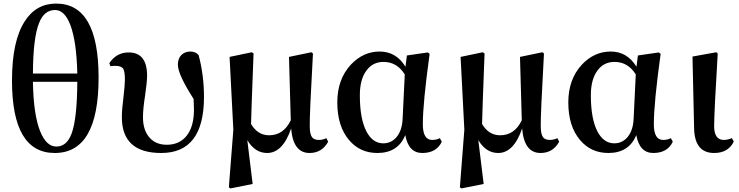

<svg xmlns="http://www.w3.org/2000/svg" viewBox="-20 -839 4132 1073"><path d="M164 -382Q167 -197 205 -104Q239 -20 295 -20Q353 -20 380 -92Q411 -176 412 -382ZM412 -428Q408 -607 373 -700Q341 -783 288 -783Q227 -783 199 -712Q165 -630 164 -428ZM531 -405Q531 16 286 16Q47 16 47 -389Q47 -611 119 -721Q182 -819 294 -819Q531 -819 531 -405Z M591 -486Q631 -546 699 -546Q802 -546 802 -416Q802 -382 791 -306Q779 -231 779 -184Q779 -113 814 -72Q849 -30 912 -30Q982 -30 1022 -79Q1064 -130 1064 -228Q1064 -244 1062 -286Q974 -423 974 -478Q974 -512 994 -532Q1014 -551 1044 -551Q1073 -551 1090 -531Q1120 -419 1120 -297Q1120 16 881 16Q661 16 661 -184Q661 -228 670 -296Q678 -365 678 -393Q678 -439 669 -454Q658 -471 626 -471Q611 -471 597 -469Z M1814 -47Q1779 16 1710 16Q1618 16 1607 -121Q1560 16 1473 16Q1405 16 1362 -56L1392 189L1268 214L1259 208L1284 -114L1263 -521L1387 -547L1397 -540Q1384 -204 1383 -146Q1420 -83 1484 -83Q1565 -83 1605 -167L1595 -521L1720 -547L1729 -540Q1710 -200 1711 -134Q1711 -89 1724 -72Q1735 -57 1762 -57Q1785 -57 1804 -67Z M2242 -423Q2199 -493 2123 -493Q2063 -493 2028 -445Q1991 -395 1991 -307Q1991 -175 2028 -104Q2063 -38 2122 -38Q2167 -38 2197 -74Q2227 -111 2230 -174ZM2449 -47Q2419 16 2340 16Q2263 16 2245 -84Q2204 16 2089 16Q1992 16 1931 -56Q1865 -133 1865 -267Q1865 -396 1941 -478Q2010 -551 2102 -551Q2194 -551 2246 -466L2254 -529L2371 -546L2381 -538Q2343 -263 2343 -145Q2343 -57 2395 -57Q2421 -57 2438 -67Z M3105 -47Q3070 16 3001 16Q2909 16 2898 -121Q2851 16 2764 16Q2696 16 2653 -56L2683 189L2559 214L2550 208L2575 -114L2554 -521L2678 -547L2688 -540Q2675 -204 2674 -146Q2711 -83 2775 -83Q2856 -83 2896 -167L2886 -521L3011 -547L3020 -540Q3001 -200 3002 -134Q3002 -89 3015 -72Q3026 -57 3053 -57Q3076 -57 3095 -67Z M3533 -423Q3490 -493 3414 -493Q3354 -493 3319 -445Q3282 -395 3282 -307Q3282 -175 3319 -104Q3354 -38 3413 -38Q3458 -38 3488 -74Q3518 -111 3521 -174ZM3740 -47Q3710 16 3631 16Q3554 16 3536 -84Q3495 16 3380 16Q3283 16 3222 -56Q3156 -133 3156 -267Q3156 -396 3232 -478Q3301 -551 3393 -551Q3485 -551 3537 -466L3545 -529L3662 -546L3672 -538Q3634 -263 3634 -145Q3634 -57 3686 -57Q3712 -57 3729 -67Z M3859 -124 3850 -523 3983 -547 3991 -540Q3971 -209 3971 -132Q3972 -57 4025 -57Q4047 -57 4070 -67L4081 -48Q4050 16 3971 16Q3861 16 3859 -124Z"/></svg>

Font: Source Han Serif JP
Style: Bold
Weight: 700
Designer: Ryoko NISHIZUKA  (kana & ideographs); Frank Grießhammer (Latin, Greek & Cyrillic); Wenlong ZHANG  (bopomofo); Sandoll Co
Foundry: Adobe Systems Incorporated
Version: Version 1.000;PS 1;hotconv 16.6.53;makeotf.lib2.5.65590